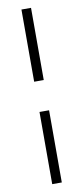

<svg xmlns="http://www.w3.org/2000/svg" viewBox="-93 -754 385 888"><g transform="rotate(-10 99.5 -310.0)"><path d="M77 -381V-720H122V-381ZM77 100V-239H122V100Z"/></g></svg>

Font: DM Sans 17pt ExtraLight
Style: Regular
Weight: 250
Version: Version 4.004;gftools[0.9.30]